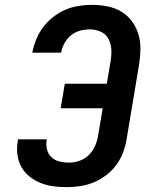

<svg xmlns="http://www.w3.org/2000/svg" viewBox="-20 -763 640 791"><path d="M256 8Q227 8 200 4.5Q173 1 148 -9Q123 -19 102 -35.5Q81 -52 68.5 -74.5Q56 -97 52 -124.5Q48 -152 53 -180L54 -189H173L172 -185Q169 -165 174 -146Q179 -127 193 -114.5Q207 -102 225.5 -97.5Q244 -93 264 -93Q286 -93 308.5 -101Q331 -109 347.5 -126Q364 -143 373 -165Q382 -187 385 -209L403 -317H230L247 -418H420L436 -513Q440 -537 438.5 -560.5Q437 -584 426.5 -603.5Q416 -623 395 -632.5Q374 -642 350 -642Q330 -642 309.5 -636.5Q289 -631 272.5 -617.5Q256 -604 245.5 -585Q235 -566 232 -546H113Q118 -573 129 -600Q140 -627 157.5 -650.5Q175 -674 198.5 -692.5Q222 -711 248.5 -722.5Q275 -734 303.5 -738.5Q332 -743 359 -743Q391 -743 422 -737Q453 -731 479 -715.5Q505 -700 523 -676Q541 -652 550 -622.5Q559 -593 558.5 -561Q558 -529 553 -497L502 -192Q498 -165 488 -137.5Q478 -110 460.5 -85.5Q443 -61 419 -42.5Q395 -24 368 -12.5Q341 -1 312 3.5Q283 8 256 8Z"/></svg>

Font: Iosevka Extended Oblique
Style: Bold
Weight: 700
Width: 7
Italic angle: -9°
Monospace: yes
Designer: Belleve Invis
Foundry: Belleve Invis
Version: Version 32.5.0; ttfautohint (v1.8.4)